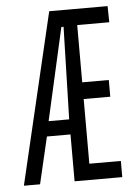

<svg xmlns="http://www.w3.org/2000/svg" viewBox="-48 -661 471 698"><g transform="rotate(-5 187.5 -312.0)"><path d="M11 0H70L110 -171H196V0H370V-59H255V-295H352V-356H255V-565H372L371 -624H158ZM121 -226 197 -563H205L196 -226Z"/></g></svg>

Font: Inconsolata Condensed Thin
Style: Regular
Weight: 100
Width: 3
Monospace: yes
Designer: Raph Levien, Cyreal, Brenton Simpson
Foundry: Raph Levien, Cyreal, Google
Version: Version 3.100